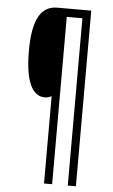

<svg xmlns="http://www.w3.org/2000/svg" viewBox="-59 -851 571 966"><g transform="rotate(5 226.0 -367.5)"><path d="M362 76V-811H190C103 -811 67 -730 67 -583C67 -441 98 -356 166 -356C180 -356 190 -359 201 -365V76H242V-769H321V76Z"/></g></svg>

Font: Noto Sans Tamil UI ExtraCondensed Light
Style: Regular
Weight: 300
Width: 2
Designer: Jelle Bosma - Monotype Design Team
Foundry: Monotype Imaging Inc.
Version: Version 2.004